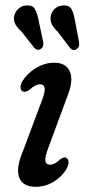

<svg xmlns="http://www.w3.org/2000/svg" viewBox="-20 -692 328 721"><path d="M168 -73.5Q176 -73.5 184.8 -77.8Q193.5 -82 205.5 -93Q220 -104.5 228.5 -99.5Q236 -96 237.2 -85Q238.5 -74 230 -58.5Q213 -28.5 181.5 -9.5Q150 9.5 113.5 9.5Q67.5 9.5 53.2 -23Q39 -55.5 62 -113.5L135.5 -309.5Q149.5 -344.5 147.8 -360Q146 -375.5 130 -375.5Q113.5 -375.5 91 -355Q76 -344 66.5 -348.5Q58.5 -351.5 57.2 -362.5Q56 -373.5 65 -388.5Q83 -417.5 115.8 -437Q148.5 -456.5 183.5 -456.5Q227.5 -456.5 242.2 -423.8Q257 -391 233 -330.5L161.5 -137Q148.5 -103.5 150.2 -88.5Q152 -73.5 168 -73.5ZM261.5 -614.5 277 -534Q280 -515.5 268.5 -508Q255 -499 244 -511L196.5 -573Q181 -588 174.8 -600.5Q168.5 -613 170 -628.5Q172 -646 185 -658.2Q198 -670.5 215.5 -671.5Q240.5 -673 248.8 -657.2Q257 -641.5 261.5 -614.5ZM125 -615.5 142 -535.5Q143.5 -527.5 142 -520.5Q140.5 -513.5 134 -509Q121.5 -500 109.5 -511.5L61 -573Q45.5 -587 38.5 -599.2Q31.5 -611.5 32.5 -627Q34.5 -644.5 47.2 -657.2Q60 -670 77.5 -671.5Q102.5 -673.5 111.2 -657.8Q120 -642 125 -615.5Z"/></svg>

Font: Fraunces 72pt S100
Style: Italic
Weight: 400
Italic angle: -16°
Version: Version 1.000; ttfautohint (v1.8.3)